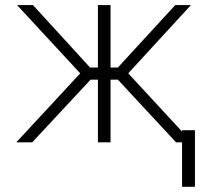

<svg xmlns="http://www.w3.org/2000/svg" viewBox="-20 -550 805 742"><path d="M290 -266.6 45.9 -530.3H107.4L328.1 -289.1H358.4V-530.3H407.2V-289.1H435.5L657.2 -530.3H717.8L475.6 -266.6L683.6 -41.5V-46.9H733.4V171.9H683.6V0H660.2L435.5 -242.2H407.2V0H358.4V-242.2H330.1L104.5 0H43Z"/></svg>

Font: Pretendard ExtraLight
Style: Regular
Weight: 200
Designer: Base glyphs from Inter by Rasmus Andersson; Hangeul glyphs from Noto Sans CJK(Source Han Sans) by Jang Soo-young and Kan
Foundry: Kil Hyung-jin
Version: Version 1.309